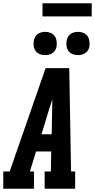

<svg xmlns="http://www.w3.org/2000/svg" viewBox="-35 -1150 579 1170"><path d="M-15 0V-105H24L243 -735H387L398 -105H423V0H237V-105H275L277 -227H185L147 -105H172V0ZM280 -332 283 -490Q283 -504 283.5 -518Q284 -532 284 -546Q280 -532 275.5 -518Q271 -504 266 -490L218 -332ZM440 -814Q423 -814 407.5 -820Q392 -826 382.5 -839Q373 -852 370.5 -868.5Q368 -885 371 -902Q373 -914 379 -925Q385 -936 395 -943Q405 -950 417 -953Q429 -956 440 -956Q457 -956 472.5 -950Q488 -944 497.5 -931Q507 -918 509.5 -901.5Q512 -885 510 -868Q508 -856 502 -845Q496 -834 485.5 -827Q475 -820 463.5 -817Q452 -814 440 -814ZM240 -814Q223 -814 207.5 -820Q192 -826 182.5 -839Q173 -852 170.5 -868.5Q168 -885 171 -902Q173 -914 179 -925Q185 -936 195 -943Q205 -950 217 -953Q229 -956 240 -956Q257 -956 272.5 -950Q288 -944 297.5 -931Q307 -918 309.5 -901.5Q312 -885 310 -868Q308 -856 302 -845Q296 -834 285.5 -827Q275 -820 263.5 -817Q252 -814 240 -814ZM224 -1050V-1130H524V-1050Z"/></svg>

Font: Iosevka Slab Extrabold
Style: Italic
Weight: 800
Italic angle: -9°
Monospace: yes
Designer: Belleve Invis
Foundry: Belleve Invis
Version: Version 11.1.0; ttfautohint (v1.8.3)